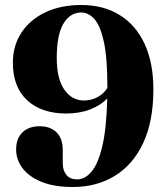

<svg xmlns="http://www.w3.org/2000/svg" viewBox="-20 -734 665 768"><path d="M271.5 14Q196.5 14 146.2 -6.5Q96 -27 70.2 -61Q44.5 -95 44.5 -136Q44.5 -180 69.8 -204.5Q95 -229 138.5 -229Q181.5 -229 206.2 -204.5Q231 -180 231 -134V-81Q231 -52.5 245.5 -34.5Q260 -16.5 288.5 -16.5Q320 -16.5 346.2 -47.5Q372.5 -78.5 389.2 -149.2Q406 -220 409 -340Q383 -313 341 -296.5Q299 -280 244.5 -280Q146 -280 88.8 -332.8Q31.5 -385.5 31.5 -483Q31.5 -551.5 65.8 -603.5Q100 -655.5 161.5 -684.8Q223 -714 305.5 -714Q393.5 -714 458.2 -674.2Q523 -634.5 558.2 -559Q593.5 -483.5 593.5 -376Q593.5 -249 552.8 -162Q512 -75 439.2 -30.5Q366.5 14 271.5 14ZM207 -502.5Q207 -418.5 237.5 -375.2Q268 -332 315 -332Q344.5 -332 369.5 -345.2Q394.5 -358.5 409.5 -382Q409.5 -385 409.5 -388Q409.5 -502 395.5 -566.5Q381.5 -631 357.8 -657.5Q334 -684 305 -684Q260.5 -684 233.8 -639.5Q207 -595 207 -502.5Z"/></svg>

Font: Fraunces 72pt S000
Style: Bold
Weight: 700
Version: Version 1.000; ttfautohint (v1.8.3)